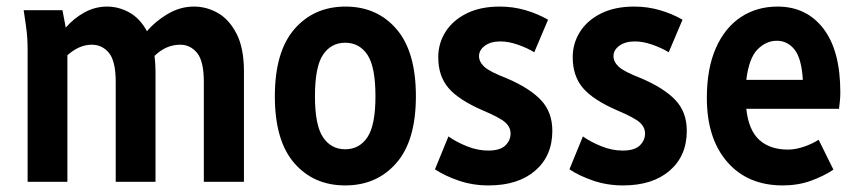

<svg xmlns="http://www.w3.org/2000/svg" viewBox="-20 -553 2611 584"><path d="M52 -522H170L180 -469Q204 -497 236.5 -515Q269 -533 306 -533Q341 -533 373.5 -515Q406 -497 427 -458Q452 -488 490 -510.5Q528 -533 570 -533Q609 -533 643.5 -513Q678 -493 700 -449.5Q722 -406 722 -336V0H600V-303Q600 -367 579.5 -392Q559 -417 528 -417Q485 -417 450 -383Q453 -360 453 -336V0H332V-303Q332 -367 311.5 -392Q291 -417 259 -417Q221 -417 185 -385V0H64V-398Q64 -419 63 -436Q62 -453 59 -474Z M816 -260Q816 -396 875.5 -464.5Q935 -533 1031 -533Q1127 -533 1186 -464.5Q1245 -396 1245 -260Q1245 -125 1185.5 -57Q1126 11 1030 11Q934 11 875 -57Q816 -125 816 -260ZM938 -260Q938 -172 962.5 -135.5Q987 -99 1030 -99Q1073 -99 1097.5 -135.5Q1122 -172 1122 -260Q1122 -350 1097.5 -386.5Q1073 -423 1030 -423Q987 -423 962.5 -386.5Q938 -350 938 -260Z M1303 -38 1344 -138Q1368 -121 1400.5 -108Q1433 -95 1465 -95Q1501 -95 1517 -110.5Q1533 -126 1533 -147Q1533 -166 1517 -180.5Q1501 -195 1449 -217Q1375 -249 1344 -285.5Q1313 -322 1313 -379Q1313 -421 1335 -456Q1357 -491 1399 -512Q1441 -533 1500 -533Q1541 -533 1578.5 -522Q1616 -511 1647 -493L1605 -394Q1584 -407 1555.5 -417Q1527 -427 1502 -427Q1473 -427 1455 -414Q1437 -401 1437 -382Q1437 -365 1453 -350Q1469 -335 1521 -315Q1591 -285 1625.5 -248.5Q1660 -212 1660 -155Q1660 -79 1608 -34Q1556 11 1466 11Q1418 11 1375.5 -3.5Q1333 -18 1303 -38Z M1712 -38 1753 -138Q1777 -121 1809.5 -108Q1842 -95 1874 -95Q1910 -95 1926 -110.5Q1942 -126 1942 -147Q1942 -166 1926 -180.5Q1910 -195 1858 -217Q1784 -249 1753 -285.5Q1722 -322 1722 -379Q1722 -421 1744 -456Q1766 -491 1808 -512Q1850 -533 1909 -533Q1950 -533 1987.5 -522Q2025 -511 2056 -493L2014 -394Q1993 -407 1964.5 -417Q1936 -427 1911 -427Q1882 -427 1864 -414Q1846 -401 1846 -382Q1846 -365 1862 -350Q1878 -335 1930 -315Q2000 -285 2034.5 -248.5Q2069 -212 2069 -155Q2069 -79 2017 -34Q1965 11 1875 11Q1827 11 1784.5 -3.5Q1742 -18 1712 -38Z M2130 -255Q2130 -345 2157.5 -407Q2185 -469 2233.5 -501Q2282 -533 2345 -533Q2433 -533 2484.5 -466Q2536 -399 2536 -272Q2536 -257 2534.5 -244Q2533 -231 2532 -222H2250Q2257 -157 2289.5 -127.5Q2322 -98 2377 -98Q2400 -98 2426 -107Q2452 -116 2470 -128L2515 -37Q2485 -17 2446 -3Q2407 11 2361 11Q2254 11 2192 -60.5Q2130 -132 2130 -255ZM2343 -429Q2310 -429 2284 -402.5Q2258 -376 2250 -310H2422Q2418 -376 2396.5 -402.5Q2375 -429 2343 -429Z"/></svg>

Font: Radio Canada Condensed SemiBold
Style: Regular
Weight: 600
Width: 3
Designer: Charles Daoud, Etienne Aubert Bonn, Alexandre Saumier Demers, Jacques Le Bailly
Foundry: Radio-Canada
Version: Version 2.104; ttfautohint (v1.8.4.7-5d5b);gftools[0.9.28.de